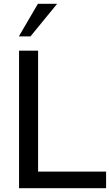

<svg xmlns="http://www.w3.org/2000/svg" viewBox="-20 -988 577 1008"><path d="M537 0V-87H180V-722H80V0ZM280 -968H179L79 -797H140Z"/></svg>

Font: Perun
Style: Regular
Weight: 400
Foundry: Copyright (c) Stefan Peev, Context Ltd, 2016
Version: Version 1.089